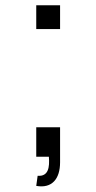

<svg xmlns="http://www.w3.org/2000/svg" viewBox="-20 -582 358 713"><path d="M114.6 -562.5V-474H203.1V-562.5ZM203.1 20.8V-109.4H114.6V0H161.5C164.6 38.5 160.4 74 119.8 70.8L114.6 108.3C172.9 118.8 203.1 82.3 203.1 20.8Z"/></svg>

Font: Manrope3
Style: Regular
Weight: 400
Width: 4
Designer: Mikhail Sharanda
Foundry: Mikhail Sharanda
Version: Version 3.000;PS 003.000;hotconv 1.0.88;makeotf.lib2.5.64775